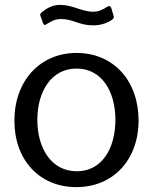

<svg xmlns="http://www.w3.org/2000/svg" viewBox="-20 -757 627 787"><path d="M438 -675C446 -681 448 -685 446 -691L436 -724C433 -733 427 -734 419 -729C402 -718 386 -709 361 -709C316 -709 277 -737 227 -737C192 -737 171 -722 150 -706C144 -700 144 -697 146 -691L156 -663C160 -653 163 -653 171 -658C188 -668 202 -679 232 -679C278 -679 306 -653 361 -653C398 -653 422 -665 438 -675ZM293 10C445 10 548 -103 548 -263C548 -425 446 -540 294 -540C144 -540 39 -426 39 -262C39 -102 141 10 293 10ZM295 -55C189 -55 133 -151 133 -266C133 -380 189 -476 294 -476C398 -476 453 -381 453 -266C453 -150 399 -55 295 -55Z"/></svg>

Font: 18Franklin
Style: Regular
Weight: 400
Designer: Pablo Impallari, Rodrigo Fuenzalida (Modified by Dan O. Williams)
Version: Version 0.025;PS 000.025;hotconv 1.0.88;makeotf.lib2.5.64775